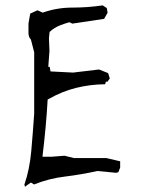

<svg xmlns="http://www.w3.org/2000/svg" viewBox="-20 -699 543 724"><path d="M140.1 -107.9Q154.3 -225.1 159.7 -323.7L163.6 -325.7Q213.9 -354.5 267.3 -367.7Q320.8 -380.9 376.5 -381.3L379.4 -391.1H385.7L394 -403.3L387.7 -423.3L353.5 -437L255.4 -425.3L170.4 -429.7L167.5 -446.8H162.1L166.5 -506.8L164.6 -554.7L167 -578.6Q177.2 -587.9 186 -593.3Q204.1 -604.5 241.7 -615.2L252.9 -609.9L372.6 -627.9L385.7 -650.9L382.8 -668.5L367.2 -678.7Q310.5 -670.4 253.2 -670.4Q195.8 -670.4 144 -652.3L141.1 -651.4L121.1 -660.2L93.8 -647.5L87.4 -609.9V-575.2Q87.4 -560.1 95.7 -550.8L96.7 -549.3L108.9 -502V-270Q104 -198.7 97.9 -129.4Q91.8 -60.1 71.8 -2.4H72.3L74.2 5.4L82.5 -1L96.7 -10.7L108.4 -3.4Q164.1 -25.9 224.9 -33.2Q285.6 -40.5 347.2 -54.2L418 -47.4L426.3 -49.8L433.1 -66.9V-90.8L380.9 -103H258.8L223.1 -111.8L173.8 -107.9Z"/></svg>

Font: Bakudai
Style: ExtraLight
Weight: 200
Version: Version 1.48